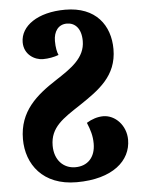

<svg xmlns="http://www.w3.org/2000/svg" viewBox="-56 -594 666 893"><g transform="rotate(-5 277.5 -148.0)"><path d="M266 254C435 254 521 175 521 78C521 11 471 -41 415 -41C389 -41 361 -32 337 -17C351 17 360 45 360 82C360 146 323 184 266 184C210 184 169 142 169 75C169 -11 230 -48 312 -102C403 -163 490 -222 490 -348C490 -459 425 -550 282 -550C153 -550 72 -492 72 -416C72 -359 120 -330 160 -330C185 -330 212 -335 233 -343C227 -356 222 -378 222 -409C222 -453 244 -485 284 -485C322 -485 351 -457 351 -398C351 -319 284 -275 212 -228C118 -167 34 -98 34 33C34 150 108 254 266 254Z"/></g></svg>

Font: Noto Serif Georgian SemiCondensed Black
Style: Regular
Weight: 900
Width: 4
Designer: Monotype Design Team, Akaki Razmadze
Foundry: Google LLC
Version: Version 2.003